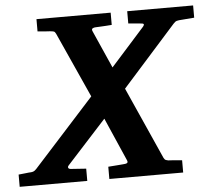

<svg xmlns="http://www.w3.org/2000/svg" viewBox="-93 -725 863 778"><g transform="rotate(-5 338.0 -335.5)"><path d="M658.2 -616.2Q647.5 -615.2 642.3 -611.1Q637.2 -606.9 634.8 -604L416 -358.9L546.9 -65.9Q550.8 -58.6 554.9 -56.9Q559.1 -55.2 564.9 -54.2Q573.2 -53.7 582 -53.2Q589.8 -52.7 599.9 -51.8Q609.9 -50.8 621.1 -49.8V0H320.8V-49.8Q330.6 -50.8 340.8 -51.3Q351.1 -51.8 359.4 -52.7Q368.7 -53.7 377.9 -54.2Q383.8 -54.7 388.4 -55.2Q393.1 -55.7 396.2 -57.1Q399.4 -58.6 400.1 -61.3Q400.9 -64 398.9 -68.8L321.8 -245.1L161.1 -68.8Q157.2 -64.9 158.4 -60.1Q159.7 -55.2 168 -54.2L231 -49.8V0H-43.9V-49.8Q-37.1 -50.8 -29.5 -51.3Q-22 -51.8 -16.1 -52.7Q-9.3 -53.7 -2.9 -54.2Q3.4 -54.7 7.8 -54.9Q12.2 -55.2 15.6 -56.4Q19 -57.6 22 -59.8Q24.9 -62 28.8 -65.9L276.9 -339.8L157.2 -605Q153.3 -613.3 148.7 -614.7Q144 -616.2 132.8 -617.2Q125 -617.2 116.7 -618.2Q109.9 -618.7 100.8 -619.4Q91.8 -620.1 83 -621.1V-670.9H384.8V-621.1Q372.6 -620.1 361.1 -619.4Q349.6 -618.7 339.8 -618.2Q328.6 -617.7 318.8 -617.2Q312 -617.2 306.6 -614Q301.3 -610.8 305.2 -602.1L373 -449.2L509.8 -602.1Q513.7 -606 514.6 -610.6Q515.6 -615.2 505.9 -616.2L452.1 -621.1V-670.9H720.2V-621.1Z"/></g></svg>

Font: Charis SIL CyrE
Style: Bold Italic
Weight: 700
Italic angle: -11°
Foundry: SIL International
Version: Version 5.000